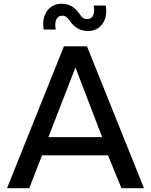

<svg xmlns="http://www.w3.org/2000/svg" viewBox="-20 -995 798 1015"><path d="M210.9 -838.9Q201.2 -897.9 228.5 -936.5Q255.9 -975.1 306.2 -975.1Q365.2 -975.1 401.9 -919.9Q416 -894 441.9 -894Q462.9 -894 472.4 -914.1Q481.9 -934.1 475.1 -965.8H539.1Q548.8 -907.7 522 -869.4Q495.1 -831.1 443.8 -831.1Q384.8 -831.1 348.1 -886.2Q332 -912.1 309.1 -912.1Q287.1 -912.1 277.6 -891.6Q268.1 -871.1 274.9 -838.9ZM550.8 -173.8H202.1L134.8 0H17.1L317.9 -750H439.9L741.2 0H622.1ZM520 -270 378.9 -638.2 235.8 -270Z"/></svg>

Font: Oakes Grotesk
Style: Medium
Weight: 500
Designer: Samuel Oakes
Foundry: Samuel Oakes
Version: Version 1.0 | wf-rip DC20170320